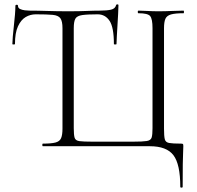

<svg xmlns="http://www.w3.org/2000/svg" viewBox="-20 -674 908 885"><path d="M811 187Q811 83 779.5 41.5Q748 0 671 0H178Q175 0 175 -6Q175 -12 178 -12Q216 -12 235.5 -17Q255 -22 261.5 -37Q268 -52 268 -81V-544Q268 -576 258.5 -589.5Q249 -603 223 -605.5Q197 -608 145 -608Q120 -608 98.5 -595.5Q77 -583 63 -553Q49 -523 49 -471Q49 -469 43 -469Q37 -469 37 -471Q37 -483 39 -506Q41 -529 44 -555.5Q47 -582 49 -606.5Q51 -631 51 -647Q51 -652 57 -652Q63 -652 63 -647Q63 -637 72.5 -632.5Q82 -628 94.5 -626.5Q107 -625 116 -625Q154 -625 199 -623.5Q244 -622 294 -622Q347 -622 379 -623.5Q411 -625 440 -625Q473 -625 492 -629.5Q511 -634 515 -650Q516 -654 521 -654Q526 -654 526 -650Q526 -635 524.5 -610Q523 -585 521.5 -557.5Q520 -530 518.5 -506.5Q517 -483 517 -471Q517 -469 511 -469Q505 -469 505 -471Q505 -548 485 -578Q465 -608 430 -608Q383 -608 359 -604.5Q335 -601 327.5 -588Q320 -575 320 -544V-83Q320 -52 324 -39Q328 -26 346 -23.5Q364 -21 406 -21H593Q638 -21 656.5 -24Q675 -27 679 -40Q683 -53 683 -83V-544Q683 -587 672 -600Q661 -613 618 -613Q615 -613 615 -619Q615 -625 618 -625Q637 -625 660 -623.5Q683 -622 710 -622Q742 -622 772 -623.5Q802 -625 826 -625Q828 -625 828 -619Q828 -613 826 -613Q788 -613 768.5 -607.5Q749 -602 742.5 -587.5Q736 -573 736 -544V-81Q736 -47 739.5 -32.5Q743 -18 759.5 -15Q776 -12 814 -12Q822 -12 823.5 -10Q825 -8 825 0Q825 13 824 30Q823 47 822.5 82.5Q822 118 822 187Q822 191 816.5 191Q811 191 811 187Z"/></svg>

Font: Cormorant Light
Style: Regular
Weight: 300
Designer: Christian Thalmann (Catharsis Fonts)
Foundry: Catharsis Fonts
Version: Version 4.000